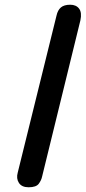

<svg xmlns="http://www.w3.org/2000/svg" viewBox="-20 -792 363 812"><path d="M101 0Q72 0 60 -18.5Q48 -37 55 -62L219 -726Q224 -749 237.5 -760.5Q251 -772 277 -772Q302 -772 314.5 -755.5Q327 -739 320 -706L158 -45Q155 -30 144 -15Q133 0 101 0Z"/></svg>

Font: Edu TAS Beginner SemiBold
Style: Regular
Weight: 600
Version: Version 1.003